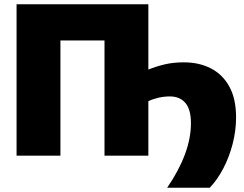

<svg xmlns="http://www.w3.org/2000/svg" viewBox="-20 -733 1148 904"><path d="M767 151Q879 -13 879 -152.5Q879 -217.5 853 -248.2Q827 -279 779.5 -279Q752 -279 725.5 -272.8Q699 -266.5 678.5 -256.5V0H472V-542.5H264.5V0H58V-713H678.5V-405.5Q715.5 -420.5 755.8 -430Q796 -439.5 845.5 -439.5Q917.5 -439.5 973 -411Q1028.5 -382.5 1060 -325Q1091.5 -267.5 1091.5 -180.5Q1091.5 -117 1075.2 -54.8Q1059 7.5 1031 60.8Q1003 114 967.5 151Z"/></svg>

Font: Heraclito ExtraBold
Style: Regular
Weight: 800
Designer: Kostas Bartsokas (font) & Cristiano Sobral (main changes)
Foundry: Kostas Bartsokas (font) & Cristiano Sobral (main changes)
Version: Version 1.00;July 8, 2020;FontCreator 13.0.0.2655 64-bit